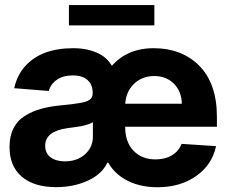

<svg xmlns="http://www.w3.org/2000/svg" viewBox="-20 -748 919 778"><path d="M617.7 10.7Q540.5 10.7 484.1 -22.7Q427.7 -56.2 406.2 -116.7L402.3 -438Q468.3 -552.7 602.5 -552.7Q714.8 -552.7 785.2 -483.9Q858.9 -411.1 858.9 -275.4V-234.4H451.2V-327.6H716.8Q715.8 -377.4 684.8 -408.7Q653.8 -439.9 605 -439.9Q554.7 -439.9 521.7 -407Q488.8 -374 487.3 -322.3V-233.4Q487.3 -172.4 521 -137.2Q554.7 -102.1 610.4 -102.1Q648.9 -102.1 676.5 -118.7Q704.1 -135.3 715.8 -165L855.5 -155.8Q839.4 -80.1 774.9 -34.7Q710.4 10.7 617.7 10.7ZM243.2 -94.2Q292.5 -94.2 324.5 -122.8Q356.4 -151.4 356.4 -194.8V-252.9Q347.2 -247.1 332.5 -242.7Q317.9 -238.3 306.9 -236.3Q295.9 -234.4 276.6 -231.9Q257.3 -229.5 252 -228.5Q163.1 -215.8 163.1 -157.2Q163.1 -127 185.1 -110.6Q207 -94.2 243.2 -94.2ZM208 10.3Q117.7 10.3 68.1 -32.2Q18.6 -74.7 18.6 -152.3Q18.6 -196.3 34.7 -228Q50.8 -259.8 80.6 -278.3Q110.4 -296.9 144.8 -306.6Q179.2 -316.4 223.6 -320.8Q273.4 -325.2 300.3 -330.1Q329.6 -334.5 342.5 -343.3Q355.5 -352.1 355.5 -369.1V-371.6Q355.5 -405.3 334.5 -423.8Q313.5 -442.4 274.4 -442.4Q235.8 -442.4 210.7 -425Q185.5 -407.7 177.7 -379.4L37.6 -390.6Q48.8 -441.4 79.6 -477.1Q144.5 -552.7 277.3 -552.7Q335.9 -552.7 379.9 -531Q423.8 -509.3 442.9 -461.9L424.3 -88.9H415Q394 -43 336.7 -16.4Q279.3 10.3 208 10.3ZM259.3 -727.5H605.5V-645H259.3Z"/></svg>

Font: Inter Tight Stencil
Style: Bold
Weight: 700
Designer: Rasmus Andersson
Foundry: rsms
Version: Version 3.004;Glyphs 3.1.2 (3151)